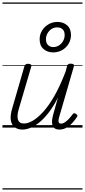

<svg xmlns="http://www.w3.org/2000/svg" viewBox="-20 -1030 686 1550"><path d="M161 16Q125 16 99.5 -2Q74 -20 67.5 -59Q61 -98 80 -160L177 -495Q181 -506 187.5 -510.5Q194 -515 207 -515Q223 -515 229.5 -509Q236 -503 232 -491L134 -158Q121 -117 121.5 -89Q122 -61 134.5 -47Q147 -33 174 -33Q206 -33 245.5 -56Q285 -79 330 -128.5Q375 -178 420.5 -258Q466 -338 510 -453L521 -495Q525 -508 531 -512Q537 -516 551 -516Q567 -516 573.5 -510.5Q580 -505 576 -493L462 -100Q454 -76 452.5 -61Q451 -46 456 -39Q461 -32 471 -32Q488 -32 505 -43.5Q522 -55 537.5 -72Q553 -89 566 -107Q572 -116 579 -116Q586 -116 594 -110Q603 -104 604.5 -98Q606 -92 601 -85Q589 -66 568 -42Q547 -18 519.5 -1Q492 16 460 16Q437 16 423 7Q409 -2 403.5 -19Q398 -36 400.5 -59.5Q403 -83 411 -111L448 -243Q412 -171 373.5 -121.5Q335 -72 297.5 -41.5Q260 -11 225 2.5Q190 16 161 16ZM408 -607Q362 -607 331 -634.5Q300 -662 300 -713Q300 -751 319 -782.5Q338 -814 371 -833.5Q404 -853 444 -853Q491 -853 522 -825.5Q553 -798 553 -747Q553 -709 534 -677Q515 -645 482.5 -626Q450 -607 408 -607ZM409 -650Q436 -650 457 -664Q478 -678 490 -700Q502 -722 502 -747Q502 -778 485.5 -793.5Q469 -809 443 -809Q416 -809 395.5 -795.5Q375 -782 363 -760Q351 -738 351 -714Q351 -683 367.5 -666.5Q384 -650 409 -650ZM0 490H646V500H0ZM0 -20H646V0H0ZM0 -505H646V-500H0ZM0 -1010H646V-1000H0Z"/></svg>

Font: Playwrite AU QLD Guides
Style: Regular
Weight: 400
Designer: Veronika Burian, José Scaglione
Foundry: TypeTogether
Version: Version 1.003